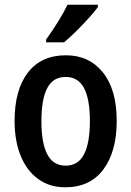

<svg xmlns="http://www.w3.org/2000/svg" viewBox="-20 -786 558 816"><path d="M257 10Q191 10 142.5 -25Q94 -60 68 -123.5Q42 -187 42 -272Q42 -404 98.5 -477.5Q155 -551 260 -551Q359 -551 417.5 -478Q476 -405 476 -272Q476 -142 419.5 -66Q363 10 257 10ZM259 -82Q312 -82 337 -130Q362 -178 362 -272Q362 -365 337 -412Q312 -459 259 -459Q206 -459 181 -412Q156 -365 156 -271Q156 -178 181 -130Q206 -82 259 -82ZM396 -756Q375 -727 330.5 -680.5Q286 -634 252 -606H176V-618Q236 -702 267 -766H396Z"/></svg>

Font: Noto Sans Display Medium Narrow
Style: Regular
Weight: 500
Width: 4
Designer: Monotype Design team
Foundry: Monotype Imaging Inc.
Version: Version 1.000